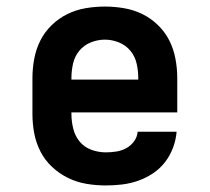

<svg xmlns="http://www.w3.org/2000/svg" viewBox="-20 -558 640 586"><path d="M303 8Q273 8 243.5 3Q214 -2 187.5 -15Q161 -28 139 -48.5Q117 -69 103.5 -95.5Q90 -122 84.5 -151Q79 -180 79 -210V-320Q79 -349 84.5 -378.5Q90 -408 103 -434Q116 -460 137.5 -481Q159 -502 185.5 -515Q212 -528 241.5 -533Q271 -538 300 -538Q329 -538 358.5 -533Q388 -528 414.5 -515Q441 -502 462.5 -481Q484 -460 497 -434Q510 -408 515.5 -378.5Q521 -349 521 -320V-215H198V-210Q198 -188 203.5 -165.5Q209 -143 223 -126Q237 -109 258.5 -101Q280 -93 303 -93Q319 -93 335 -95.5Q351 -98 365 -105.5Q379 -113 389 -126.5Q399 -140 400 -156H519Q517 -131 508 -107Q499 -83 483.5 -63Q468 -43 447 -29Q426 -15 402 -6.5Q378 2 353 5Q328 8 303 8ZM198 -315H402V-320Q402 -342 397 -364Q392 -386 378 -403Q364 -420 343 -428.5Q322 -437 300 -437Q278 -437 257 -428.5Q236 -420 222 -403Q208 -386 203 -364Q198 -342 198 -320Z"/></svg>

Font: Iosevka Slab Extended
Style: Bold
Weight: 700
Width: 7
Monospace: yes
Designer: Belleve Invis
Foundry: Belleve Invis
Version: Version 11.1.0; ttfautohint (v1.8.3)